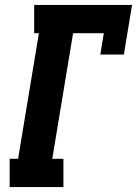

<svg xmlns="http://www.w3.org/2000/svg" viewBox="-20 -755 553 775"><path d="M19 0V-114H53L137 -621H118V-735H513L480 -535H385L399 -621H275L191 -114H236V0Z"/></svg>

Font: Iosevka Slab Heavy Oblique
Style: Regular
Weight: 900
Italic angle: -9°
Monospace: yes
Designer: Belleve Invis
Foundry: Belleve Invis
Version: Version 11.1.1; ttfautohint (v1.8.3)